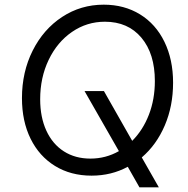

<svg xmlns="http://www.w3.org/2000/svg" viewBox="-20 -736 803 822"><path d="M372 16Q283 16 215.5 -25.5Q148 -67 111 -142Q74 -217 74 -316Q74 -428 120 -519.5Q166 -611 246 -663.5Q326 -716 424 -716Q512 -716 579.5 -674.5Q647 -633 684 -557Q721 -481 721 -382Q721 -282 685.5 -199Q650 -116 587 -62L660 66H577L527 -22Q457 16 372 16ZM367 -57Q433 -57 489 -89L342 -346H425L546 -133Q592 -179 617.5 -245Q643 -311 643 -389Q643 -506 585.5 -574.5Q528 -643 429 -643Q352 -643 288.5 -599.5Q225 -556 188.5 -480Q152 -404 152 -311Q152 -234 178.5 -176.5Q205 -119 253.5 -88Q302 -57 367 -57Z"/></svg>

Font: MedMera Sans
Style: Italic
Weight: 400
Italic angle: -11°
Designer: Kasper Nordkvist
Foundry: UNCUT.wtf
Version: Version 1.300